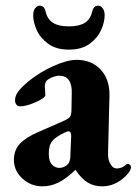

<svg xmlns="http://www.w3.org/2000/svg" viewBox="-20 -643 482 677"><path d="M29 0ZM29 -79Q29 -113 49.5 -135.5Q70 -158 114 -177L203 -216Q223 -225 227.5 -232Q232 -239 232 -258L233 -315Q234 -344 223 -360Q212 -376 190 -376Q178 -376 164.5 -370.5Q151 -365 144 -358Q138 -351 138 -337Q138 -330 139 -322.5Q140 -315 140 -308Q140 -298 106.5 -283Q73 -268 51 -268Q43 -268 38 -274Q33 -280 33 -289Q33 -305 44 -320Q55 -335 80 -356Q119 -388 168 -410Q217 -432 250 -432Q303 -432 335 -397.5Q367 -363 366 -306L361 -104Q360 -81 369 -65Q378 -49 391 -49Q410 -49 424 -62Q427 -65 430 -65Q435 -65 438.5 -61.5Q442 -58 442 -54Q442 -41 424 -23Q387 14 340 14Q311 14 289 0.5Q267 -13 247 -43H245Q212 -12 185.5 1Q159 14 129 14Q89 14 59 -13.5Q29 -41 29 -79ZM221 -66Q228 -77 228 -92L231 -164Q231 -180 221 -180Q216 -180 209 -176Q177 -161 164.5 -146Q152 -131 152 -101Q152 -75 163 -63Q174 -51 189 -51Q208 -51 221 -66ZM97 -589Q97 -605 104 -614Q111 -623 120 -623Q136 -623 141 -602Q147 -575 167 -562.5Q187 -550 223 -550Q259 -550 279 -562.5Q299 -575 305 -602Q310 -623 326 -623Q335 -623 342 -614Q349 -605 349 -589Q349 -565 336.5 -537Q324 -509 296 -488.5Q268 -468 223 -468Q178 -468 150 -488.5Q122 -509 109.5 -537Q97 -565 97 -589Z"/></svg>

Font: EB Garamond
Style: Bold
Weight: 700
Designer: Georg Duffner and Octavio Pardo
Foundry: Georg Duffner
Version: Version 1.000; ttfautohint (v1.6)